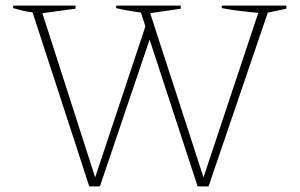

<svg xmlns="http://www.w3.org/2000/svg" viewBox="-20 -664 1067 684"><path d="M298 0 96 -620Q78 -622 61 -626Q44 -630 27 -635V-644H249V-633L131 -617L319 -32L498 -570L482 -619Q437 -625 394 -635V-644H624V-633L515 -617L705 -32L900 -618Q867 -621 834.5 -625Q802 -629 770 -635V-644H1000V-633L934 -619L723 0H684L513 -523L336 0Z"/></svg>

Font: Piazzolla Thin
Style: Regular
Weight: 100
Designer: Juan Pablo del Peral
Foundry: Huerta Tipografica
Version: Version 1.330